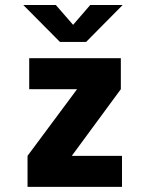

<svg xmlns="http://www.w3.org/2000/svg" viewBox="-20 -726 590 746"><path d="M87 0V-120.5L279.5 -379.5H93.5V-500H449.5V-379.5L259 -120.5H454V0ZM70.5 -706.5H197L264 -629.5L330.5 -706.5H456.5L314.5 -563H213Z"/></svg>

Font: Trispace SemiCondensed
Style: Bold
Weight: 700
Width: 4
Designer: Tyler Finck
Foundry: Etcetera Type Company
Version: Version 1.210; ttfautohint (v1.8.3)